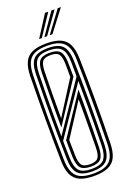

<svg xmlns="http://www.w3.org/2000/svg" viewBox="-182 -1039 756 1110"><g transform="rotate(-20 196.0 -484.0)"><path d="M196 7.5Q140.5 7.5 107.8 -7.5Q75 -22.5 60.1 -54.9Q45.2 -87.2 44.2 -139.8Q43 -209.5 42.4 -273.6Q41.8 -337.8 41.8 -400Q41.8 -462.2 42.4 -526.4Q43 -590.5 44.2 -660.2Q45.2 -712.8 60.1 -745.2Q75 -777.8 107.8 -792.6Q140.5 -807.5 196 -807.5Q251 -807.5 283.6 -792.4Q316.2 -777.2 331 -744.9Q345.8 -712.5 347 -660.2Q348.8 -587.5 349.5 -523.1Q350.2 -458.8 350.1 -397.6Q350 -336.5 349.4 -273.2Q348.8 -210 347 -139.5Q345.8 -87 330.8 -54.6Q315.8 -22.2 283.1 -7.4Q250.5 7.5 196 7.5ZM196 -64.2Q232.8 -64.2 246 -81.6Q259.2 -99 259.8 -143Q260.5 -195.5 260.9 -244.8Q261.2 -294 261.5 -342.4Q261.8 -390.8 261.5 -440L130 -237Q130 -222.5 130.2 -210.1Q130.5 -197.8 130.8 -186.5Q131 -175.2 131.2 -164.2Q131.5 -153.2 131.5 -141.5Q132.5 -99 145.2 -81.6Q158 -64.2 196 -64.2ZM196 -49.8Q149.8 -49.8 132.6 -70.4Q115.5 -91 114 -141Q113.8 -158.8 113.4 -175.4Q113 -192 112.9 -208.5Q112.8 -225 112.5 -242.2L279.8 -493.2Q280.5 -431.8 280.2 -375.8Q280 -319.8 279.2 -262.9Q278.5 -206 277.2 -141.8Q276.2 -91.8 259.2 -70.8Q242.2 -49.8 196 -49.8ZM196 -35.5Q250.8 -35.5 272 -59.6Q293.2 -83.8 294.8 -141.5Q296.2 -213.8 296.9 -279.2Q297.5 -344.8 297.4 -408.6Q297.2 -472.5 296.2 -540.2L94.8 -244.2Q95 -231.5 95.1 -220.4Q95.2 -209.2 95.5 -197.9Q95.8 -186.5 96 -172.8Q96.2 -159 96.8 -141Q98 -83.5 119.1 -59.5Q140.2 -35.5 196 -35.5ZM196 -6.8Q245 -6.8 273.9 -20.4Q302.8 -34 315.6 -63.4Q328.5 -92.8 329.5 -140.2Q331 -212 331.6 -276.6Q332.2 -341.2 332.2 -403.2Q332.2 -465.2 331.6 -528.4Q331 -591.5 329.5 -659.8Q328.5 -707.5 315.5 -736.9Q302.5 -766.2 273.6 -779.8Q244.8 -793.2 196 -793.2Q146.2 -793.2 117.2 -779.6Q88.2 -766 75.5 -736.6Q62.8 -707.2 61.8 -659.8Q60.2 -593 59.5 -530.6Q58.8 -468.2 58.9 -406.1Q59 -344 59.6 -278.6Q60.2 -213.2 61.8 -140.2Q63.2 -67.5 93.4 -37.1Q123.5 -6.8 196 -6.8ZM196 -21Q131 -21 105.6 -48.5Q80.2 -76 79.2 -140.2Q77.8 -209.8 77.1 -273.6Q76.5 -337.5 76.5 -399.8Q76.5 -462 77.1 -526Q77.8 -590 79.2 -659.8Q80.2 -724.2 105.6 -751.6Q131 -779 196 -779Q259 -779 284.6 -751.6Q310.2 -724.2 312.2 -659.2Q313.5 -597.2 314.4 -536.1Q315.2 -475 315.2 -412Q315.2 -349 314.5 -281.9Q313.8 -214.8 312.2 -141Q310.2 -75.8 284.6 -48.4Q259 -21 196 -21ZM94.5 -272.2 295.5 -568.2Q295.5 -580.5 295.4 -596.4Q295.2 -612.2 295.1 -628.8Q295 -645.2 294.8 -658.8Q293.5 -717.2 271.6 -740.9Q249.8 -764.5 196 -764.5Q139.8 -764.5 118.9 -740.2Q98 -716 96.8 -659Q95.2 -590.2 94.5 -527.1Q93.8 -464 93.8 -401.6Q93.8 -339.2 94.5 -272.2ZM111.8 -320.8Q111.2 -375.5 111.4 -429.4Q111.5 -483.2 112.2 -539.9Q113 -596.5 114.2 -659Q115.2 -708.2 132.1 -729.2Q149 -750.2 196 -750.2Q240.8 -750.2 258.5 -729.9Q276.2 -709.5 277.2 -658Q277.5 -641 277.6 -618Q277.8 -595 278.2 -573.2ZM128.8 -370.8 260.2 -577.8Q260 -596.8 260 -617.4Q260 -638 259.8 -657Q259.2 -700.5 246.4 -718.1Q233.5 -735.8 196 -735.8Q158.2 -735.8 145.4 -718.5Q132.5 -701.2 131.5 -658.5Q130 -578 129.2 -511.4Q128.5 -444.8 128.8 -370.8ZM165.8 -845 249.8 -976H269.8L182.5 -845ZM231 -845 327.8 -976H347.5L247.8 -845ZM198.2 -845 288.8 -976H308.8L215 -845Z"/></g></svg>

Font: Big Shoulders Inline Display Thin SemiBold
Style: Regular
Weight: 600
Version: Version 2.002